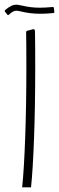

<svg xmlns="http://www.w3.org/2000/svg" viewBox="-79 -803 253 823"><path d="M16 0Q24 -76 29 -214Q34 -352 34 -513Q34 -614 33 -666Q33 -669 37 -671L64 -678H65Q67 -678 69 -675.5Q71 -673 71 -669Q72 -616 72 -514Q72 -351 67 -213Q62 -75 54 0ZM-48 -741 -58 -753Q-60 -757 -57 -760Q-41 -773 -30.5 -778Q-20 -783 -9 -783Q-4 -783 16 -779Q52 -770 92 -770Q114 -770 147 -773Q152 -773 152 -768L154 -752Q154 -747 149 -747Q118 -744 94 -744Q50 -744 10 -754Q-2 -757 -9 -757Q-16 -757 -23 -753.5Q-30 -750 -41 -740Q-45 -736 -48 -741Z"/></svg>

Font: Vibes
Style: Regular
Weight: 400
Designer: AbdElmomen Kadhim
Version: Version 1.100